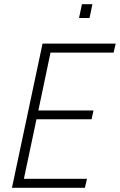

<svg xmlns="http://www.w3.org/2000/svg" viewBox="-20 -896 572 916"><path d="M37 0 183 -688H532L522 -645H221L163 -369H426L417 -327H154L94 -43H395L385 0ZM357 -810 371 -876H421L407 -810Z"/></svg>

Font: Saira SemiCondensed ExtraLight
Style: Italic
Weight: 250
Width: 4
Italic angle: -12°
Designer: Hector Gatti with collaboration of the Omnibus-Type team
Foundry: Omnibus-Type
Version: Version 1.101